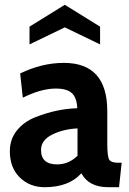

<svg xmlns="http://www.w3.org/2000/svg" viewBox="-20 -770 538 800"><path d="M487 -92 476 10H431Q350 10 319 -48Q267 10 166 10Q104 10 62.5 -30.5Q21 -71 21 -140Q21 -190 50.5 -226.5Q80 -263 127 -281.5Q174 -300 217.5 -309Q261 -318 302 -319Q300 -363 279.5 -382Q259 -401 212 -401Q152 -401 75 -363L64 -464Q155 -508 246 -508Q427 -508 427 -307V-172Q427 -118 435 -105Q443 -92 471 -92ZM303 -121V-235Q243 -232 197 -209Q151 -186 151 -145Q151 -85 218 -85Q266 -85 303 -121ZM397 -585 250 -656 103 -585V-659L250 -750L397 -659Z"/></svg>

Font: Cabin
Style: Bold
Weight: 700
Designer: Pablo Impallari
Foundry: Pablo Impallari. www.impallari.com Igino Marini. www.ikern.com
Version: Version 1.005